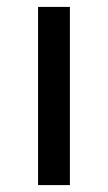

<svg xmlns="http://www.w3.org/2000/svg" viewBox="-20 -535 312 555"><path d="M90 0V-515H182V0Z"/></svg>

Font: Radio Canada
Style: Regular
Weight: 400
Designer: Charles Daoud, Etienne Aubert Bonn, Alexandre Saumier Demers, Jacques Le Bailly
Foundry: Radio-Canada
Version: Version 2.104;gftools[0.9.28.dev5+ged2979d]